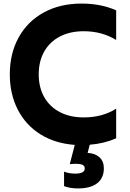

<svg xmlns="http://www.w3.org/2000/svg" viewBox="-20 -799 727 1076"><path d="M339 244V163Q367 174 402 174Q455 174 455 145Q455 131 443 125Q431 119 403 119Q389 119 371 121L399 13Q289 5 207 -46Q125 -97 80 -184Q35 -271 35 -382Q35 -500 85 -590Q135 -680 226 -729.5Q317 -779 437 -779Q546 -779 631 -741V-575Q551 -624 449 -624Q373 -624 316 -594.5Q259 -565 228 -510.5Q197 -456 197 -382Q197 -309 228 -254.5Q259 -200 316 -170.5Q373 -141 449 -141Q554 -141 631 -190V-24Q563 6 483 12L471 58Q513 60 537.5 82.5Q562 105 562 144Q562 199 524.5 228Q487 257 417 257Q372 257 339 244Z"/></svg>

Font: Application
Style: Bold
Weight: 700
Designer: Wei Huang
Foundry: Wei Huang
Version: Version 0.012